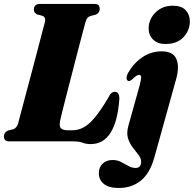

<svg xmlns="http://www.w3.org/2000/svg" viewBox="-30 -720 987 978"><path d="M341 0H17.5Q1.5 0 -4.2 -7Q-10 -14 -10 -25.5Q-10 -36.5 -3.8 -44Q2.5 -51.5 10.5 -55L38 -62Q56 -68 63 -94Q67 -109.5 77.5 -149.2Q88 -189 102.2 -242.2Q116.5 -295.5 131.8 -353Q147 -410.5 160.8 -463.2Q174.5 -516 184.8 -555Q195 -594 199 -608.5Q204.5 -633 184.5 -640L159 -646.5Q142.5 -655 142.5 -670Q142.5 -700 174.5 -700H450.5Q467 -700 472.5 -692.8Q478 -685.5 478 -675Q478 -664 472.2 -656.5Q466.5 -649 458 -645.5L430.5 -638.5Q421 -635 415.2 -628.5Q409.5 -622 405 -606Q399 -584.5 388 -542.5Q377 -500.5 363.2 -447.5Q349.5 -394.5 335.2 -339Q321 -283.5 308.2 -234.5Q295.5 -185.5 287.2 -151.5Q279 -117.5 277 -108.5Q270 -78.5 279.8 -67.5Q289.5 -56.5 314.5 -56.5H338.5Q368.5 -56.5 395.5 -70.8Q422.5 -85 452.2 -120.5Q482 -156 520 -219.5Q529 -238.5 537.2 -245.5Q545.5 -252.5 554.5 -252.5Q578 -252.5 578 -216.5Q561.5 14 431.5 14Q409 14 390.8 7Q372.5 0 341 0ZM813 -496Q772 -496 749.5 -518.8Q727 -541.5 727 -576Q727 -604.5 742 -630.8Q757 -657 784.5 -674Q812 -691 850 -691Q894.5 -691 915.8 -668.2Q937 -645.5 937 -611Q937 -565.5 904.8 -530.8Q872.5 -496 813 -496ZM868 -320 756.5 81Q734 162.5 687.5 200Q641 237.5 575.5 237.5Q523.5 237.5 498.5 216.5Q473.5 195.5 473.5 163Q473.5 132.5 492.5 113.8Q511.5 95 544 95Q567 95 586.8 105.2Q606.5 115.5 624.5 125.5Q642.5 135.5 660.5 135.5Q685.5 135.5 688.5 110Q691 90.5 677.8 72.2Q664.5 54 648 33.5Q631.5 13 622.5 -13.8Q613.5 -40.5 623.5 -77.5L680.5 -282Q689 -313.5 689 -326Q689 -338.5 679 -338.5Q672.5 -338.5 664.2 -333.5Q656 -328.5 642 -314.5Q637.5 -311 634.2 -309.2Q631 -307.5 626.5 -307.5Q618 -307.5 615.2 -318Q612.5 -328.5 622 -348Q649 -396.5 693.8 -427.5Q738.5 -458.5 793.5 -458.5Q850.5 -458.5 867.8 -421Q885 -383.5 868 -320Z"/></svg>

Font: Fraunces 144pt Soft Black
Style: Italic
Weight: 900
Italic angle: -16°
Version: Version 1.000;[b76b70a41]